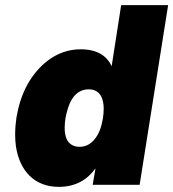

<svg xmlns="http://www.w3.org/2000/svg" viewBox="-20 -720 675 748"><path d="M452 -700 415 -462C396 -503 358 -528 294 -528C197 -528 127 -462 87 -391C64 -349 52 -307 44 -262C41 -241 39 -218 39 -195C39 -180 40 -165 42 -150C57 -52 116 8 209 8C276 8 321 -21 352 -64L341 0H524L635 -700ZM352 -182C337 -161 316 -148 290 -148C262 -148 246 -163 239 -180C234 -192 232 -206 232 -222C232 -234 233 -246 235 -259C239 -282 249 -319 264 -339C279 -360 299 -372 326 -372C351 -372 367 -360 376 -341C381 -329 384 -314 384 -297C384 -286 383 -273 381 -259C375 -224 366 -201 352 -182Z"/></svg>

Font: Arthouse Owned Black
Style: Italic
Weight: 900
Italic angle: -10°
Designer: Jeremy Tribby
Foundry: Tribby Type
Version: Version 1.000;PS 001.000;hotconv 1.0.88;makeotf.lib2.5.64775